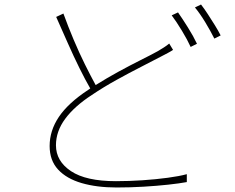

<svg xmlns="http://www.w3.org/2000/svg" viewBox="-20 -808 1040 851"><path d="M769 -753Q788 -726 812.5 -687Q837 -648 853 -614L825 -600Q811 -631 786.5 -671.5Q762 -712 741 -740ZM871 -788Q885 -770 901 -745.5Q917 -721 932.5 -696Q948 -671 958 -651L930 -637Q913 -671 890 -709Q867 -747 844 -775ZM261 -748Q282 -690 306.5 -632Q331 -574 356.5 -522.5Q382 -471 404 -431Q455 -463 506.5 -491Q558 -519 603 -541.5Q648 -564 679 -581Q694 -590 706 -597.5Q718 -605 730 -615L747 -587Q737 -580 723.5 -573Q710 -566 693 -557Q657 -538 605 -511.5Q553 -485 496 -453.5Q439 -422 387 -387Q310 -337 269 -281.5Q228 -226 228 -164Q228 -94 294.5 -49.5Q361 -5 494 -5Q552 -5 611.5 -9Q671 -13 723 -20Q775 -27 808 -36V-1Q776 5 725.5 10.5Q675 16 616 19.5Q557 23 497 23Q409 23 342 3.5Q275 -16 237.5 -56.5Q200 -97 200 -161Q200 -229 241 -290Q282 -351 370 -409L380 -416Q358 -454 332 -506.5Q306 -559 280 -618Q254 -677 229 -733Z"/></svg>

Font: Source Han Sans SC ExtraLight
Style: Regular
Weight: 250
Designer: Ryoko NISHIZUKA 西塚涼子 (kana, bopomofo & ideographs); Paul D. Hunt (Latin, Greek & Cyrillic); Sandoll Communications 산돌커뮤니
Foundry: Adobe
Version: Version 2.004;hotconv 1.0.118;makeotfexe 2.5.65603